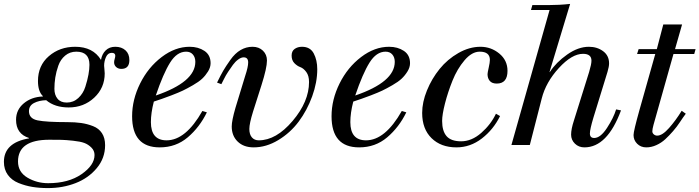

<svg xmlns="http://www.w3.org/2000/svg" viewBox="-44 -741 3574 981"><path d="M493 1Q493 67 450.5 118Q408 169 342.5 194.5Q277 220 201 220Q158 220 121.5 214Q85 208 50.5 194Q16 180 -4 152.5Q-24 125 -24 86Q-24 -12 104 -34V-36Q38 -57 38 -129Q38 -180 77.5 -213Q117 -246 175 -248V-250Q150 -274 150 -327Q150 -406 205.5 -454Q261 -502 340 -502Q431 -502 472 -435Q477 -465 496 -483.5Q515 -502 545 -502Q577 -502 597 -484Q617 -466 617 -434Q617 -389 576 -389Q560 -389 549.5 -398.5Q539 -408 539 -423Q539 -430 542 -440Q545 -450 545 -456Q545 -471 527 -471Q507 -471 497.5 -449.5Q488 -428 488 -405Q488 -401 489.5 -387.5Q491 -374 491 -366Q491 -292 437.5 -242Q384 -192 307 -192Q236 -192 192 -229Q155 -228 129.5 -214.5Q104 -201 104 -173Q104 -135 148 -126Q192 -117 299 -117Q340 -117 371 -112.5Q402 -108 431.5 -96.5Q461 -85 477 -60.5Q493 -36 493 1ZM48 84Q48 138 96 166.5Q144 195 202 195Q306 195 372.5 149Q439 103 439 51Q439 29 423 13Q407 -3 387 -10.5Q367 -18 329.5 -22Q292 -26 270 -26.5Q248 -27 208 -27Q48 -27 48 84ZM234 -287Q234 -256 250 -236.5Q266 -217 297 -217Q331 -217 356 -240Q381 -263 392 -297.5Q403 -332 408 -360Q413 -388 413 -410Q413 -477 346 -477Q313 -477 289 -457Q265 -437 254 -405.5Q243 -374 238.5 -345Q234 -316 234 -287Z M990 -174 1013 -167Q976 -91 915.5 -39.5Q855 12 772 12Q631 12 631 -147Q631 -232 672 -314.5Q713 -397 782 -449.5Q851 -502 925 -502Q969 -502 1000.5 -481Q1032 -460 1032 -418Q1032 -397 1019 -376Q1006 -355 989 -339Q972 -323 941.5 -305.5Q911 -288 890 -278Q869 -268 832.5 -254Q796 -240 783.5 -236Q771 -232 742 -222Q727 -164 727 -117Q727 -24 807 -24Q905 -24 990 -174ZM954 -425Q954 -448 941.5 -462.5Q929 -477 907 -477Q860 -477 825 -421Q790 -365 752 -253Q954 -322 954 -425Z M1087 -311 1065 -319Q1084 -358 1096.5 -379.5Q1109 -401 1133 -435Q1157 -469 1185.5 -485.5Q1214 -502 1246 -502Q1279 -502 1299.5 -482Q1320 -462 1320 -432Q1320 -394 1292 -306L1249 -171Q1230 -110 1230 -82Q1230 -54 1243 -39Q1256 -24 1278 -24Q1367 -24 1451 -123Q1535 -222 1535 -322Q1535 -354 1521 -373Q1507 -392 1490.5 -398Q1474 -404 1460 -418.5Q1446 -433 1446 -457Q1446 -480 1461.5 -491Q1477 -502 1499 -502Q1541 -502 1559 -468Q1577 -434 1577 -387Q1577 -320 1551 -248.5Q1525 -177 1482 -119.5Q1439 -62 1377.5 -25Q1316 12 1252 12Q1201 12 1170.5 -17.5Q1140 -47 1140 -95Q1140 -124 1159 -190L1209 -354Q1224 -399 1224 -422Q1224 -448 1201 -448Q1188 -448 1173 -437Q1158 -426 1146 -409.5Q1134 -393 1121.5 -374Q1109 -355 1101 -338.5Q1093 -322 1087 -311Z M2009 -174 2032 -167Q1995 -91 1934.5 -39.5Q1874 12 1791 12Q1650 12 1650 -147Q1650 -232 1691 -314.5Q1732 -397 1801 -449.5Q1870 -502 1944 -502Q1988 -502 2019.5 -481Q2051 -460 2051 -418Q2051 -397 2038 -376Q2025 -355 2008 -339Q1991 -323 1960.5 -305.5Q1930 -288 1909 -278Q1888 -268 1851.5 -254Q1815 -240 1802.5 -236Q1790 -232 1761 -222Q1746 -164 1746 -117Q1746 -24 1826 -24Q1924 -24 2009 -174ZM1973 -425Q1973 -448 1960.5 -462.5Q1948 -477 1926 -477Q1879 -477 1844 -421Q1809 -365 1771 -253Q1973 -322 1973 -425Z M2490 -160 2511 -148Q2477 -79 2418 -33.5Q2359 12 2288 12Q2209 12 2161 -35Q2113 -82 2113 -164Q2113 -219 2137.5 -279Q2162 -339 2202 -388.5Q2242 -438 2298 -470Q2354 -502 2411 -502Q2465 -502 2507 -467.5Q2549 -433 2549 -379Q2549 -314 2494 -314Q2470 -314 2458.5 -327.5Q2447 -341 2447 -362Q2447 -369 2453 -395.5Q2459 -422 2459 -435Q2459 -477 2407 -477Q2367 -477 2329.5 -433Q2292 -389 2268 -329Q2244 -269 2229.5 -212Q2215 -155 2215 -123Q2215 -71 2238 -45Q2261 -19 2312 -19Q2366 -19 2415 -62Q2464 -105 2490 -160Z M2569 0 2764 -690H2669L2676 -715H2757Q2814 -715 2869 -721L2764 -374L2766 -372V-374Q2797 -422 2853.5 -462Q2910 -502 2965 -502Q3007 -502 3037.5 -479.5Q3068 -457 3068 -417Q3068 -401 3060 -374L2988 -140Q2970 -80 2970 -59Q2970 -36 2992 -36Q3024 -36 3057.5 -87.5Q3091 -139 3104 -182L3129 -177Q3059 12 2942 12Q2913 12 2893.5 -7Q2874 -26 2874 -53Q2874 -81 2888 -124L2966 -373Q2978 -413 2978 -431Q2978 -466 2935 -466Q2878 -466 2811.5 -393.5Q2745 -321 2724 -238L2663 0Z M3304 -465H3211L3219 -490H3312L3345 -616H3441L3405 -490H3510L3503 -465H3397L3295 -103Q3289 -81 3289 -70Q3289 -61 3296.5 -54.5Q3304 -48 3314 -48Q3340 -48 3374.5 -87Q3409 -126 3439 -175L3460 -160Q3445 -140 3430 -117Q3415 -94 3395 -71Q3375 -48 3355 -29.5Q3335 -11 3309.5 0.5Q3284 12 3258 12Q3230 12 3211.5 -6.5Q3193 -25 3193 -51Q3193 -71 3223 -178Z"/></svg>

Font: Justus
Style: ItalicOldstyle
Weight: 400
Italic angle: -12°
Version: Version 001.001